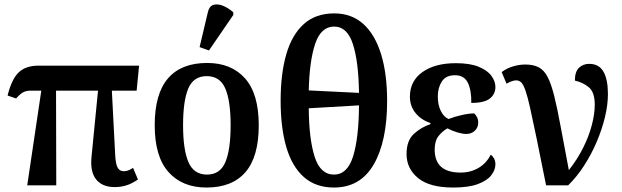

<svg xmlns="http://www.w3.org/2000/svg" viewBox="-20 -830 2784 860"><path d="M102 0 165 -424H118Q98 -424 84.5 -417Q71 -410 52 -389L14 -402Q32 -475 63.5 -505.5Q95 -536 153 -536H603L592 -424H481L496 -135Q498 -95 507 -79Q516 -63 535 -63Q543 -63 552.5 -66Q562 -69 576 -78L598 -26Q570 -7 545.5 0.5Q521 8 494 8Q438 8 410.5 -26.5Q383 -61 390 -128L419 -424H231L232 0Z M905 10Q797 10 735 -59Q673 -128 673 -269Q673 -410 732.5 -479Q792 -548 908 -548Q1016 -548 1077.5 -479Q1139 -410 1139 -269Q1139 -128 1079.5 -59Q1020 10 905 10ZM907 -48Q966 -48 989.5 -104Q1013 -160 1013 -269Q1013 -379 989 -434Q965 -489 906 -489Q847 -489 823.5 -434Q800 -379 800 -269Q800 -160 824 -104Q848 -48 907 -48ZM916 -604 874 -619 911 -775Q917 -802 935.5 -808Q954 -814 978 -804.5Q1002 -795 1025 -775V-763Z M1476 10Q1394 10 1341 -37Q1288 -84 1262.5 -171Q1237 -258 1237 -379Q1237 -500 1262.5 -587.5Q1288 -675 1341 -722.5Q1394 -770 1477 -770Q1555 -770 1607.5 -722.5Q1660 -675 1687 -587Q1714 -499 1714 -378Q1714 -197 1654 -93.5Q1594 10 1476 10ZM1588 -414Q1586 -555 1560.5 -633Q1535 -711 1477 -711Q1418 -711 1392 -634.5Q1366 -558 1363 -425ZM1476 -48Q1536 -48 1561.5 -129.5Q1587 -211 1588 -358L1363 -345Q1364 -207 1389.5 -127.5Q1415 -48 1476 -48Z M2010 10Q1904 10 1852.5 -32.5Q1801 -75 1801 -140Q1801 -200 1833.5 -230Q1866 -260 1908 -274V-279Q1866 -293 1841 -324Q1816 -355 1816 -397Q1816 -467 1872 -507Q1928 -547 2022 -547Q2085 -547 2124 -531Q2163 -515 2181 -490.5Q2199 -466 2199 -440Q2199 -409 2174.5 -389Q2150 -369 2091 -369Q2092 -426 2075.5 -459.5Q2059 -493 2018 -493Q1977 -493 1959 -465Q1941 -437 1941 -398Q1941 -360 1954.5 -333Q1968 -306 1989 -297Q2018 -308 2049.5 -315Q2081 -322 2104 -322Q2111 -316 2116.5 -305.5Q2122 -295 2122 -281Q2122 -259 2107 -244.5Q2092 -230 2068 -230Q2052 -230 2028.5 -237Q2005 -244 1984 -255Q1962 -243 1944.5 -221Q1927 -199 1927 -160Q1927 -57 2043 -57Q2088 -57 2123.5 -78Q2159 -99 2178 -137Q2187 -131 2193 -120Q2199 -109 2199 -94Q2199 -69 2180.5 -45Q2162 -21 2120.5 -5.5Q2079 10 2010 10Z M2426 0Q2401 -126 2383.5 -210.5Q2366 -295 2354.5 -346.5Q2343 -398 2333.5 -425Q2324 -452 2314.5 -461Q2305 -470 2292 -470Q2274 -470 2249 -455L2227 -507Q2249 -524 2277.5 -532.5Q2306 -541 2333 -541Q2369 -541 2393 -528.5Q2417 -516 2433 -485Q2449 -454 2462.5 -400Q2476 -346 2491 -264.5Q2506 -183 2528 -68Q2566 -116 2592 -168Q2618 -220 2631 -270Q2644 -320 2644 -361Q2644 -417 2617.5 -439Q2591 -461 2555 -469Q2555 -509 2573.5 -526.5Q2592 -544 2619 -544Q2663 -544 2683 -509Q2703 -474 2703 -409Q2703 -360 2689.5 -304.5Q2676 -249 2652 -193Q2628 -137 2595.5 -87Q2563 -37 2525 0Z"/></svg>

Font: Noto Serif SemiCondensed SemiBold
Style: Regular
Weight: 600
Width: 4
Designer: Monotype Design Team
Foundry: Monotype Imaging Inc.
Version: Version 2.013; ttfautohint (v1.8.4.7-5d5b)